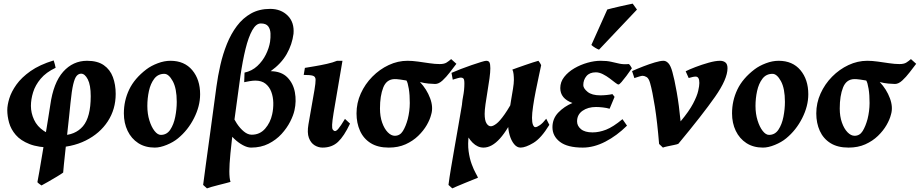

<svg xmlns="http://www.w3.org/2000/svg" viewBox="-20 -791 5054 1055"><path d="M615.7 -274.9Q615.7 -190.9 572.3 -124.3Q528.8 -57.6 450.9 -18.8Q373 20 269.5 20Q191.4 20 142.3 0.7Q93.3 -18.6 66.7 -49.6Q40 -80.6 30 -116.7Q20 -152.8 20 -186Q20 -213.4 31.2 -250.2Q42.5 -287.1 70.3 -326.2Q98.1 -365.2 147.9 -400.4Q197.8 -435.5 274.9 -459Q277.3 -453.1 281.2 -438Q285.2 -422.9 285.6 -418.5Q232.9 -393.6 203.4 -358.2Q173.8 -322.8 161.9 -283.9Q149.9 -245.1 149.9 -209Q149.9 -170.4 167 -133.3Q184.1 -96.2 220.7 -71.8Q257.3 -47.4 314.9 -47.4Q393.1 -47.4 435.8 -97.4Q478.5 -147.5 478.5 -262.7Q478.5 -323.7 462.4 -355Q446.3 -386.2 425.8 -386.2Q412.1 -386.2 401.4 -374.3Q390.6 -362.3 382.3 -327.4Q374 -292.5 367.2 -224.1Q364.7 -197.8 360.1 -154.5Q355.5 -111.3 350.1 -62.3Q344.7 -13.2 339.6 33Q334.5 79.1 331.1 112.8Q327.6 146.5 327.1 157.2Q317.4 164.6 293.2 179.2Q269 193.8 244.4 207.8Q219.7 221.7 208 228Q203.6 225.1 196.5 220Q189.5 214.8 185.5 210Q189.5 190.9 196.3 150.9Q203.1 110.8 211.7 59.8Q220.2 8.8 229 -43.7Q237.8 -96.2 244.9 -141.4Q252 -186.5 256.3 -213.9Q273.4 -336.4 327.1 -396.7Q380.9 -457 458.5 -457Q515.6 -457 550.3 -432.9Q585 -408.7 600.3 -367.4Q615.7 -326.2 615.7 -274.9Z M1079.6 -272.9Q1079.6 -208 1046.1 -141.8Q1012.7 -75.7 958 -30.8Q932.6 -9.8 896.2 5.1Q859.9 20 830.6 20Q777.8 20 739.7 -4.6Q701.7 -29.3 681.2 -72Q660.6 -114.7 660.6 -168Q660.6 -237.8 689.9 -299.1Q719.2 -360.4 784.7 -410.2Q810.5 -429.7 846.7 -443.4Q882.8 -457 916.5 -457Q993.2 -457 1036.4 -405.5Q1079.6 -354 1079.6 -272.9ZM951.2 -231Q951.2 -305.2 929.2 -345.2Q907.2 -385.3 882.8 -385.3Q848.1 -385.3 827.6 -358.4Q807.1 -331.5 798.3 -291Q789.6 -250.5 789.6 -209Q789.6 -165.5 800.8 -129.4Q812 -93.3 829.1 -71.5Q846.2 -49.8 863.8 -49.8Q896.5 -49.8 915.5 -78.4Q934.6 -106.9 942.9 -148.9Q951.2 -190.9 951.2 -231Z M1598.1 -185.1Q1592.3 -157.7 1574.5 -122.6Q1556.6 -87.4 1527.1 -54.9Q1497.6 -22.5 1455.6 -1.2Q1413.6 20 1359.4 20Q1339.4 20 1314.5 6.6Q1289.6 -6.8 1266.8 -28.6Q1244.1 -50.3 1229.2 -75.2Q1214.4 -100.1 1214.4 -123Q1214.4 -127 1214.6 -130.9Q1214.8 -134.8 1216.3 -138.2L1242.2 -209.5Q1243.2 -191.4 1253.7 -164.8Q1264.2 -138.2 1281.5 -112.1Q1298.8 -85.9 1320.1 -68.4Q1341.3 -50.8 1363.3 -50.8Q1407.7 -50.8 1436.8 -84Q1465.8 -117.2 1475.6 -163.1Q1482.4 -193.8 1481.7 -226.3Q1481 -258.8 1470.7 -286.4Q1460.4 -314 1439 -331.1Q1417.5 -348.1 1382.8 -348.1Q1370.6 -348.1 1352.5 -345.2Q1334.5 -342.3 1321.8 -339.4L1323.7 -392.1Q1364.3 -400.9 1393.8 -428.2Q1423.3 -455.6 1440.9 -491.5Q1458.5 -527.3 1463.9 -561Q1467.3 -584 1466.3 -607.4Q1465.3 -630.9 1453.6 -646.5Q1441.9 -662.1 1413.1 -662.1Q1387.2 -662.1 1366.2 -624.8Q1345.2 -587.4 1329.1 -522Q1313 -456.5 1300.8 -372.1Q1278.8 -215.3 1265.4 -112.5Q1252 -9.8 1246.1 52.5Q1240.2 114.7 1240.2 149.9Q1240.2 189 1246.6 208.5Q1238.8 210.9 1220.5 215.6Q1202.1 220.2 1180.4 225.8Q1158.7 231.4 1141.1 236.3Q1123.5 241.2 1117.2 244.1L1096.2 225.1Q1100.6 189 1111.1 112.8Q1121.6 36.6 1136.5 -72.5Q1151.4 -181.6 1169.4 -315.9Q1177.2 -373.5 1190.9 -433.8Q1204.6 -494.1 1226.8 -549.3Q1249 -604.5 1281.5 -647.9Q1314 -691.4 1359.1 -716.8Q1404.3 -742.2 1464.4 -742.2Q1523.9 -742.2 1561 -705.1Q1598.1 -668 1592.8 -605.5Q1585.4 -546.9 1555.4 -494.1Q1525.4 -441.4 1467.3 -399.9Q1526.4 -398.9 1558.8 -366Q1591.3 -333 1600.3 -284.2Q1609.4 -235.4 1598.1 -185.1Z M1903.3 -111.8Q1870.6 -42.5 1837.2 -11.2Q1803.7 20 1752.4 20Q1729 20 1708.3 7.1Q1687.5 -5.9 1677.2 -33.7Q1667 -61.5 1674.8 -107.4L1708 -297.4Q1714.4 -335.4 1714.1 -352.8Q1713.9 -370.1 1699.5 -374.8Q1685.1 -379.4 1648.9 -379.4L1655.3 -418Q1675.8 -421.4 1709.2 -427Q1742.7 -432.6 1776.6 -440.2Q1810.5 -447.8 1832 -457H1861.8L1813 -170.4Q1805.7 -125.5 1804.9 -105.5Q1804.2 -85.4 1808.1 -79.6Q1812 -73.7 1817.4 -71.3Q1825.7 -67.9 1838.6 -82.8Q1851.6 -97.7 1875.5 -137.7Z M2487.8 -440.4Q2471.7 -419.4 2451.9 -393.6Q2432.1 -367.7 2411.4 -348.6Q2390.6 -329.6 2371.1 -329.6Q2358.4 -329.6 2334.5 -331.8Q2310.5 -334 2287.6 -340.3Q2325.2 -300.3 2343.5 -251Q2361.8 -201.7 2349.1 -161.1Q2342.8 -134.8 2325 -103.8Q2307.1 -72.8 2277.8 -44.4Q2248.5 -16.1 2208.3 2Q2168 20 2116.2 20Q2056.2 20 2016.8 -4.6Q1977.5 -29.3 1958.3 -72Q1939 -114.7 1939 -168Q1939 -225.1 1962.4 -277.1Q1985.8 -329.1 2025.9 -369.6Q2065.9 -410.2 2116 -433.6Q2166 -457 2219.2 -457Q2245.6 -457 2277.1 -452.6Q2308.6 -448.2 2339.6 -443.6Q2370.6 -439 2396 -439Q2420.4 -439 2433.3 -447Q2446.3 -455.1 2459 -466.3ZM2220.7 -137.2Q2231.4 -180.2 2231.7 -224.6Q2231.9 -269 2226.3 -303.2Q2220.7 -337.4 2213.4 -348.6Q2200.7 -351.1 2179 -354Q2157.2 -356.9 2147.9 -356.4Q2104 -355.5 2085.9 -310.1Q2067.9 -264.6 2067.9 -194.8Q2067.9 -151.4 2079.8 -117.4Q2091.8 -83.5 2110.6 -64.2Q2129.4 -44.9 2149.4 -44.9Q2177.7 -44.9 2193.8 -71Q2210 -97.2 2220.7 -137.2Z M2998.5 -105Q2953.6 -31.2 2910.6 -5.6Q2867.7 20 2840.3 20Q2820.3 20 2804.7 0.7Q2789.1 -18.6 2780.5 -48.3Q2772 -78.1 2772 -108.9Q2772 -134.3 2776.9 -168.2Q2781.7 -202.1 2787.8 -237.5Q2793.9 -272.9 2798.8 -303.2Q2803.7 -333.5 2803.7 -351.6Q2803.7 -367.2 2802 -383.3Q2800.3 -399.4 2795.4 -408.7Q2804.2 -412.1 2823.5 -418.9Q2842.8 -425.8 2865.5 -433.6Q2888.2 -441.4 2908.2 -448Q2928.2 -454.6 2938.5 -457Q2942.4 -452.1 2947.3 -444.8Q2952.1 -437.5 2953.6 -433.1Q2949.2 -411.6 2940.9 -373.3Q2932.6 -335 2923.8 -291Q2915 -247.1 2909.2 -207.3Q2903.3 -167.5 2903.3 -143.6Q2903.3 -117.7 2908.7 -105Q2914.1 -92.3 2921.4 -92.3Q2930.7 -92.3 2946.8 -103.5Q2962.9 -114.7 2981.4 -138.7ZM2818.4 -275.4 2814.5 -174.8Q2772.5 -80.6 2727.5 -30.3Q2682.6 20 2636.7 20Q2604.5 20 2577.1 -6.8Q2549.8 -33.7 2533.4 -79.1Q2517.1 -124.5 2517.1 -180.2Q2517.1 -223.6 2524.4 -260Q2531.7 -296.4 2531.7 -332Q2531.7 -354.5 2526.4 -359.6Q2521 -364.7 2512.7 -364.7Q2506.8 -364.7 2496.1 -361.8Q2485.4 -358.9 2476.6 -356Q2467.8 -353 2467.8 -353L2460.9 -390.6Q2481.4 -399.9 2511.2 -411.4Q2541 -422.9 2570.8 -433.1Q2600.6 -443.4 2623 -450.2Q2645.5 -457 2651.4 -457Q2665 -457 2669.7 -447.8Q2674.3 -438.5 2674.3 -416Q2674.3 -394.5 2669.7 -360.6Q2665 -326.7 2658.7 -289.1Q2652.3 -251.5 2647.7 -218.5Q2643.1 -185.5 2643.1 -165.5Q2643.1 -129.9 2653.1 -113.5Q2663.1 -97.2 2677.2 -97.2Q2689 -97.2 2707.5 -111.1Q2726.1 -125 2753.2 -163.6Q2780.3 -202.1 2818.4 -275.4ZM2582 -215.8Q2576.2 -186.5 2572.5 -163.3Q2568.8 -140.1 2565.4 -114.3Q2562 -88.4 2556.2 -50.8Q2549.3 -0.5 2554.9 40Q2560.5 80.6 2571.8 110.8Q2583 141.1 2593.5 159.9Q2604 178.7 2606.4 185.5Q2599.1 188.5 2579.1 196.5Q2559.1 204.6 2534.9 214.4Q2510.7 224.1 2491 232.7Q2471.2 241.2 2465.3 244.1L2444.3 225.1Q2449.2 185.5 2458.3 131.8Q2467.3 78.1 2477.8 18.6Q2488.3 -41 2498.5 -99.6Q2508.8 -158.2 2517.1 -208Q2525.4 -257.8 2529.3 -291Q2529.3 -291 2537.4 -283Q2545.4 -274.9 2555.7 -262.9Q2565.9 -251 2574 -238.3Q2582 -225.6 2582 -215.8Z M3452.1 -416Q3437.5 -394.5 3422.1 -374Q3406.7 -353.5 3395 -340.1Q3383.3 -326.7 3378.4 -326.7Q3373.5 -326.7 3360.6 -336.7Q3347.7 -346.7 3330.1 -360.1Q3312.5 -373.5 3292.5 -383.5Q3272.5 -393.6 3253.9 -393.6Q3219.7 -393.6 3202.4 -372.8Q3185.1 -352.1 3185.1 -323.2Q3185.1 -305.7 3208.5 -286.4Q3231.9 -267.1 3278.8 -267.1Q3294.4 -267.1 3313.7 -269Q3333 -271 3345.2 -273.9L3356.9 -258.8L3329.6 -193.4Q3314.5 -198.2 3292.5 -200.7Q3270.5 -203.1 3254.9 -203.1Q3210.4 -203.1 3180.7 -182.1Q3150.9 -161.1 3150.9 -124Q3150.9 -99.1 3172.4 -81.3Q3193.8 -63.5 3235.8 -63.5Q3272 -63.5 3310.3 -78.4Q3348.6 -93.3 3400.4 -136.2L3425.3 -100.6Q3369.6 -45.4 3306.4 -12.7Q3243.2 20 3182.1 20Q3098.1 20 3056.9 -11.5Q3015.6 -43 3015.6 -91.8Q3015.6 -139.2 3048.1 -172.9Q3080.6 -206.5 3125.5 -225.1Q3058.6 -249.5 3058.6 -307.1Q3058.6 -340.8 3080.3 -368.4Q3102.1 -396 3136 -415.8Q3169.9 -435.5 3208.3 -446.3Q3246.6 -457 3279.8 -457Q3315.4 -457 3338.9 -451.4Q3362.3 -445.8 3383.8 -441.2Q3405.3 -436.5 3435.1 -439Q3439.5 -437 3444.3 -429Q3449.2 -420.9 3452.1 -416ZM3480 -738.3 3271.5 -518.1Q3263.7 -520.5 3250.7 -528.3Q3237.8 -536.1 3229.5 -543.9L3316.9 -738.8Q3325.2 -741.2 3344 -745.8Q3362.8 -750.5 3385.3 -755.6Q3407.7 -760.7 3427.5 -764.9Q3447.3 -769 3456.5 -771Z M3977.5 -416Q3977.5 -356.9 3909.2 -259.3Q3840.8 -161.6 3707.5 -1Q3702.1 2 3683.8 5.6Q3665.5 9.3 3647.2 13.2Q3628.9 17.1 3622.6 20L3601.6 0Q3591.8 -119.6 3578.4 -204.8Q3564.9 -290 3552.2 -334.5Q3544.9 -360.8 3532.7 -367.7Q3520.5 -374.5 3511.2 -374.5Q3505.9 -374.5 3494.9 -371.3Q3483.9 -368.2 3474.9 -365Q3465.8 -361.8 3465.8 -361.8L3453.1 -400.4Q3481 -413.1 3514.4 -426Q3547.9 -439 3578.1 -448Q3608.4 -457 3626 -457Q3640.1 -457 3652.8 -443.4Q3665.5 -429.7 3674.8 -395Q3685.5 -357.9 3698.5 -284.7Q3711.4 -211.4 3719.7 -124Q3766.6 -180.2 3788.3 -221.7Q3810.1 -263.2 3816.4 -291.3Q3822.8 -319.3 3822.8 -335Q3822.8 -370.1 3802.7 -370.1Q3794.9 -370.1 3786.6 -368.2Q3778.3 -366.2 3764.2 -362.3L3747.6 -399.4Q3766.6 -409.2 3801.5 -422.6Q3836.4 -436 3873.8 -446.5Q3911.1 -457 3936.5 -457Q3954.1 -457 3965.8 -448Q3977.5 -439 3977.5 -416Z M4421.4 -272.9Q4421.4 -208 4387.9 -141.8Q4354.5 -75.7 4299.8 -30.8Q4274.4 -9.8 4238 5.1Q4201.7 20 4172.4 20Q4119.6 20 4081.5 -4.6Q4043.5 -29.3 4022.9 -72Q4002.4 -114.7 4002.4 -168Q4002.4 -237.8 4031.7 -299.1Q4061 -360.4 4126.5 -410.2Q4152.3 -429.7 4188.5 -443.4Q4224.6 -457 4258.3 -457Q4335 -457 4378.2 -405.5Q4421.4 -354 4421.4 -272.9ZM4293 -231Q4293 -305.2 4271 -345.2Q4249 -385.3 4224.6 -385.3Q4189.9 -385.3 4169.4 -358.4Q4148.9 -331.5 4140.1 -291Q4131.3 -250.5 4131.3 -209Q4131.3 -165.5 4142.6 -129.4Q4153.8 -93.3 4170.9 -71.5Q4188 -49.8 4205.6 -49.8Q4238.3 -49.8 4257.3 -78.4Q4276.4 -106.9 4284.7 -148.9Q4293 -190.9 4293 -231Z M5014.2 -440.4Q4998 -419.4 4978.3 -393.6Q4958.5 -367.7 4937.7 -348.6Q4917 -329.6 4897.5 -329.6Q4884.8 -329.6 4860.8 -331.8Q4836.9 -334 4814 -340.3Q4851.6 -300.3 4869.9 -251Q4888.2 -201.7 4875.5 -161.1Q4869.1 -134.8 4851.3 -103.8Q4833.5 -72.8 4804.2 -44.4Q4774.9 -16.1 4734.6 2Q4694.3 20 4642.6 20Q4582.5 20 4543.2 -4.6Q4503.9 -29.3 4484.6 -72Q4465.3 -114.7 4465.3 -168Q4465.3 -225.1 4488.8 -277.1Q4512.2 -329.1 4552.2 -369.6Q4592.3 -410.2 4642.3 -433.6Q4692.4 -457 4745.6 -457Q4772 -457 4803.5 -452.6Q4835 -448.2 4866 -443.6Q4897 -439 4922.4 -439Q4946.8 -439 4959.7 -447Q4972.7 -455.1 4985.4 -466.3ZM4747.1 -137.2Q4757.8 -180.2 4758.1 -224.6Q4758.3 -269 4752.7 -303.2Q4747.1 -337.4 4739.7 -348.6Q4727.1 -351.1 4705.3 -354Q4683.6 -356.9 4674.3 -356.4Q4630.4 -355.5 4612.3 -310.1Q4594.2 -264.6 4594.2 -194.8Q4594.2 -151.4 4606.2 -117.4Q4618.2 -83.5 4637 -64.2Q4655.8 -44.9 4675.8 -44.9Q4704.1 -44.9 4720.2 -71Q4736.3 -97.2 4747.1 -137.2Z"/></svg>

Font: Gentium Book Plus
Style: Bold Italic
Weight: 700
Italic angle: -8°
Designer: Victor Gaultney, Annie Olsen, Iska Routamaa, Becca Hirsbrunner
Foundry: SIL International
Version: Version 6.101